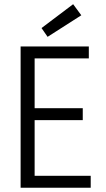

<svg xmlns="http://www.w3.org/2000/svg" viewBox="-20 -876 493 896"><path d="M403.3 -55.7H141.6V-315.4H366.2V-371.1H141.6V-603.5H394.5V-659.2H76.2V0H403.3ZM359.4 -804.7 321.3 -856.4 173.8 -745.1 202.1 -704.1Z"/></svg>

Font: Yaldevi Colombo
Style: Regular
Weight: 400
Designer: Sol Matas, Denzil Rajitha, Kosala Senevirathne and Pathum Egodawatta
Foundry: Mooniak
Version: Version 1.020 ; ttfautohint (v1.6)